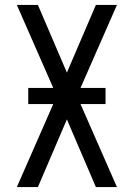

<svg xmlns="http://www.w3.org/2000/svg" viewBox="-20 -755 540 775"><path d="M48 0 195 -335H94V-400H195L48 -735H133L250 -462L367 -735H452L305 -400H406V-335H305L452 0H367L250 -273L133 0Z"/></svg>

Font: Iosevka SS18
Style: Regular
Weight: 400
Monospace: yes
Designer: Belleve Invis
Foundry: Belleve Invis
Version: Version 25.1.1; ttfautohint (v1.8.4)